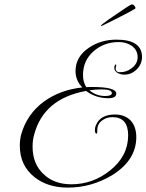

<svg xmlns="http://www.w3.org/2000/svg" viewBox="-20 -777 665 872"><path d="M288 75Q196 75 136 27Q70 -26 70 -115Q70 -142 76 -166Q103 -260 180 -316Q253 -369 354 -380Q323 -411 323 -454Q323 -520 385 -561Q439 -597 509 -597Q625 -597 625 -518Q625 -486 601 -462Q577 -438 545 -438Q529 -438 515 -445Q499 -454 499 -469Q499 -475 501 -478Q501 -484 505 -484Q508 -484 508 -480Q508 -477 507 -475Q505 -469 505 -468Q505 -449 524 -449Q556 -449 579 -468Q605 -488 605 -517Q605 -550 578 -569Q553 -586 520 -586Q453 -586 406 -545Q357 -503 357 -436Q357 -404 372 -381Q379 -382 385 -382Q391 -382 397 -382Q508 -382 508 -352Q508 -331 472 -331Q415 -331 371 -364Q178 -329 135 -165Q128 -141 128 -111Q128 -33 177 13Q225 60 304 60Q401 60 479 -2Q562 -68 562 -162Q562 -245 491 -245Q464 -245 444 -230Q422 -214 422 -187Q422 -170 419 -170Q411 -170 411 -187Q411 -191 412 -196.5Q413 -202 416 -209Q436 -257 502 -257Q547 -257 574 -229Q599 -201 599 -154Q599 -51 492 17Q397 75 288 75ZM457 -341Q488 -341 488 -354Q488 -371 443 -371Q429 -371 414.5 -370Q400 -369 386 -367Q417 -341 457 -341ZM438 -660Q438 -662 449 -670.5Q460 -679 474 -689Q488 -699 496 -704Q526 -724 550 -740.5Q574 -757 580 -757Q586 -757 592 -748.5Q598 -740 593 -737Q587 -733 561 -719Q535 -705 503.5 -689.5Q472 -674 448 -662Q438 -657 438 -660Z"/></svg>

Font: Imperial Script
Style: Regular
Weight: 400
Designer: Robert E. Leuschke
Foundry: Robert E. Leuschke
Version: Version 1.010; ttfautohint (v1.8.3)